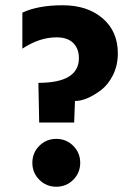

<svg xmlns="http://www.w3.org/2000/svg" viewBox="-20 -702 498 730"><path d="M258.5 -147.5Q285 -121 285 -83Q285 -45 258.5 -18.5Q232 8 194 8Q156 8 129.5 -18.5Q103 -45 103 -83Q103 -121 129.5 -147.5Q156 -174 194 -174Q232 -174 258.5 -147.5ZM280 -481Q280 -517 258.5 -538.5Q237 -560 195 -560Q130 -560 65 -517V-654Q125 -682 218.5 -682Q312 -682 370 -632.5Q428 -583 428 -499Q428 -454 410 -417.5Q392 -381 365 -360Q309 -318 265 -318L262 -236H129L126 -387Q280 -387 280 -481Z"/></svg>

Font: Hind Jalandhar
Style: Bold
Weight: 700
Designer: Namrata Goyal
Foundry: Indian Type Foundry
Version: Version 0.702;PS 1.0;hotconv 1.0.81;makeotf.lib2.5.63406